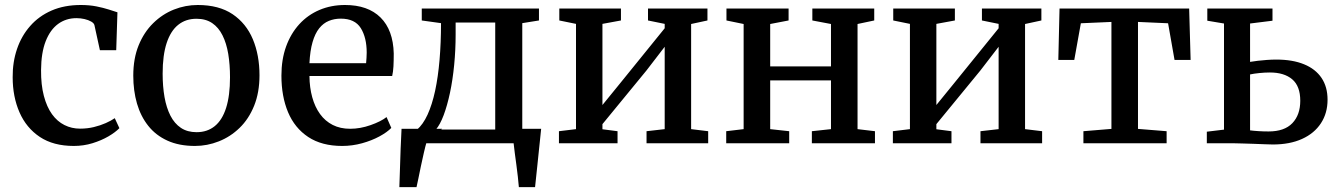

<svg xmlns="http://www.w3.org/2000/svg" viewBox="-20 -588 5494 788"><path d="M283 11Q199 11 143.5 -26Q88 -63 60 -127Q32 -191 32 -271Q31.5 -333 49.8 -386.8Q68 -440.5 103.8 -481.2Q139.5 -522 191.8 -544.8Q244 -567.5 311.5 -567.5Q346.5 -567.5 375.5 -561.8Q404.5 -556 426.2 -549Q448 -542 462 -537.5L457 -382H390L367.5 -485Q365.5 -493 354.2 -499.5Q343 -506 326.8 -509.8Q310.5 -513.5 294 -513.5Q251 -513.5 218.5 -489.8Q186 -466 167.5 -418.8Q149 -371.5 148.5 -300.5Q148 -240 160 -194.5Q172 -149 193.5 -119.2Q215 -89.5 244.5 -74.8Q274 -60 308.5 -60Q338.5 -60 365.2 -66.5Q392 -73 414 -82.8Q436 -92.5 451 -103L470 -62Q453.5 -45 424.8 -28.2Q396 -11.5 359.5 -0.2Q323 11 283 11Z M527 -277.5Q527 -348 549 -402Q571 -456 608.8 -493Q646.5 -530 693.8 -548.8Q741 -567.5 791.5 -567.5Q878.5 -567.5 934.5 -529.8Q990.5 -492 1017.8 -426.8Q1045 -361.5 1045 -279Q1045 -208.5 1023 -154Q1001 -99.5 963.2 -63Q925.5 -26.5 878 -7.8Q830.5 11 780 11Q715 11 667.2 -10.8Q619.5 -32.5 588.5 -71.5Q557.5 -110.5 542.2 -163Q527 -215.5 527 -277.5ZM787 -45.5Q830.5 -45.5 861.2 -70.2Q892 -95 908 -145.2Q924 -195.5 924 -271Q924 -322.5 916.8 -366.5Q909.5 -410.5 893.2 -443Q877 -475.5 850.8 -493.2Q824.5 -511 786.5 -511Q742.5 -511 711.5 -486.2Q680.5 -461.5 664 -411.5Q647.5 -361.5 647.5 -285.5Q647.5 -233.5 655.2 -189.5Q663 -145.5 679.5 -113.2Q696 -81 722.5 -63.2Q749 -45.5 787 -45.5Z M1384.5 11Q1300.5 11 1245 -25.8Q1189.5 -62.5 1162.2 -127.5Q1135 -192.5 1135 -277.5Q1135 -344 1154.2 -397.2Q1173.5 -450.5 1208.5 -488.8Q1243.5 -527 1291.2 -547.2Q1339 -567.5 1396 -567.5Q1490 -567.5 1541.8 -516.2Q1593.5 -465 1596 -368.5Q1596 -338 1594.8 -315.5Q1593.5 -293 1589.5 -276H1250Q1250.5 -228.5 1261.5 -188.8Q1272.5 -149 1293.5 -120Q1314.5 -91 1345.5 -75.2Q1376.5 -59.5 1417 -59.5Q1458.5 -59.5 1501 -74.5Q1543.5 -89.5 1566.5 -107.5L1586 -63Q1568.5 -45 1537 -28Q1505.5 -11 1465.8 0Q1426 11 1384.5 11ZM1250 -328.5H1482.5Q1483.5 -338 1484.2 -350.2Q1485 -362.5 1485 -372Q1485 -433.5 1460.8 -472.5Q1436.5 -511.5 1378.5 -511.5Q1352 -511.5 1329.5 -502.2Q1307 -493 1290 -471.8Q1273 -450.5 1262.8 -415.2Q1252.5 -380 1250 -328.5Z M1671.5 0V-55H1690.5Q1716 -76.5 1734.8 -117.5Q1753.5 -158.5 1765.8 -215.2Q1778 -272 1784 -342.5Q1790 -413 1790 -493L1711 -504V-553H2192V-504L2123.5 -493V0ZM1769 -56.5H2012.5V-495.5H1850V-447Q1850 -383 1844 -321.5Q1838 -260 1826.8 -207.2Q1815.5 -154.5 1800.8 -115.2Q1786 -76 1769 -56.5ZM1619 180Q1620.5 145.5 1621.5 105.8Q1622.5 66 1624.2 23.8Q1626 -18.5 1628 -59.5H1794.5L1731 -5.5Q1726 11 1719.8 38Q1713.5 65 1707.5 93.8Q1701.5 122.5 1696.8 146Q1692 169.5 1689.5 180ZM2109.5 180Q2108 160 2105.2 136.2Q2102.5 112.5 2099.2 87.8Q2096 63 2092.8 40.2Q2089.5 17.5 2088 0L2044 -59.5H2201Q2199 -40 2196.5 -15.8Q2194 8.5 2191.2 34.8Q2188.5 61 2185.8 87.2Q2183 113.5 2180.5 137.2Q2178 161 2176 180Z M2274 0V-49.5L2344 -58V-490L2275.5 -504V-553H2528.5V-504L2452.5 -490V-157L2522.5 -243L2708 -472V-490L2639.5 -504V-553H2883.5V-504L2816.5 -489.5V-58L2886.5 -49.5V0H2633.5V-49.5L2708 -58V-396L2633 -298.5L2452.5 -78.5V-57.5L2514.5 -49.5V0Z M2960.5 0V-49.5L3032 -58V-489.5L2961.5 -504V-553H3216.5V-504L3141 -489.5V-315.5H3390.5V-489.5L3314 -504V-553H3568V-504L3499.5 -489.5V-58L3571 -49.5V0H3312V-49.5L3390.5 -58V-258H3141V-58L3219 -49.5V0Z M3644.5 0V-49.5L3714.5 -58V-490L3646 -504V-553H3899V-504L3823 -490V-157L3893 -243L4078.5 -472V-490L4010 -504V-553H4254V-504L4187 -489.5V-58L4257 -49.5V0H4004V-49.5L4078.5 -58V-396L4003.5 -298.5L3823 -78.5V-57.5L3885 -49.5V0Z M4426.5 0V-49.5L4541.5 -59V-498L4416 -492.5L4389 -342H4323.5L4328.5 -553H4860.5L4866.5 -342H4800.5L4774 -492.5L4650.5 -498V-59L4768 -49.5V0Z M4933 0V-47.5L5003.5 -56V-491.5L4935 -503V-553H5202.5V-503L5110.5 -491.5V-334Q5124 -336.5 5141.8 -338.5Q5159.5 -340.5 5179.2 -342Q5199 -343.5 5218.5 -343.5Q5285 -343.5 5332 -324.2Q5379 -305 5403.8 -268.2Q5428.5 -231.5 5428.5 -179Q5428.5 -123.5 5401.2 -82Q5374 -40.5 5323.8 -17.8Q5273.5 5 5204 5Q5191.5 5 5169.8 4Q5148 3 5123.5 2.2Q5099 1.5 5077.2 0.8Q5055.5 0 5043 0ZM5186.5 -48.5Q5251.5 -48.5 5284 -82.5Q5316.5 -116.5 5316.5 -174.5Q5316.5 -234.5 5283.5 -262.5Q5250.5 -290.5 5192 -290.5Q5171 -290.5 5148.8 -288.2Q5126.5 -286 5110.5 -282.5V-53Q5125.5 -51 5145.2 -49.8Q5165 -48.5 5186.5 -48.5Z"/></svg>

Font: Merriweather 24pt Medium
Style: Regular
Weight: 500
Designer: Eben Sorkin
Foundry: Eben Sorkin
Version: Version 2.100